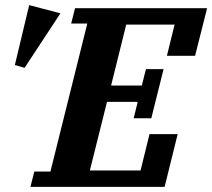

<svg xmlns="http://www.w3.org/2000/svg" viewBox="-20 -730 829 750"><path d="M114 -60H177L321 -638H258L273 -698H789L742 -512H632L662 -634H473L414 -396H534L550 -460H619L571 -268H502L518 -332H398L331 -64H529L564 -206H674L623 0H99ZM94 -710 216 -678 76 -465 38 -476Z"/></svg>

Font: IBM Plex Serif
Style: Bold Italic
Weight: 700
Italic angle: -14°
Designer: Mike Abbink, Paul van der Laan, Pieter van Rosmalen
Foundry: Bold Monday
Version: Version 3.001